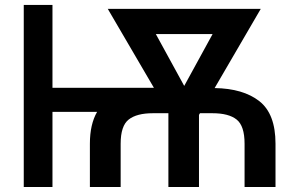

<svg xmlns="http://www.w3.org/2000/svg" viewBox="-20 -747 1214 767"><path d="M462 0H339.1V-172.9Q339.1 -250.4 367.9 -300.1H189.6V0H74.9V-727.3H189.6V-396.3H594.8L410.5 -711.6H1021.7L837.4 -395.2Q951.3 -393.5 1016 -342.9Q1080.6 -292.3 1080.6 -172.9V0H957V-172.9Q957 -244.3 925.2 -269.5Q893.5 -294.7 828.8 -294.7H778.8L774.9 -288V0H652.7V-294.7H590.6Q526.3 -294.7 494.1 -269.5Q462 -244.3 462 -172.9ZM602.6 -610.8 715.9 -403.8 829.2 -610.8Z"/></svg>

Font: Interface Medium
Style: Regular
Weight: 500
Designer: Rasmus Andersson
Foundry: rsms
Version: Version 1.8